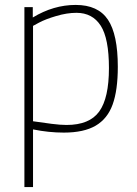

<svg xmlns="http://www.w3.org/2000/svg" viewBox="-20 -529 556 779"><path d="M79 -500H113V-458Q197 -509 287 -509Q378 -509 418 -449Q458 -389 458 -258Q458 -163 437 -105Q416 -47 368 -19Q320 9 239 9Q177 9 114 -4V230H79ZM422 -253Q422 -373 388.5 -425Q355 -477 290 -477Q252 -477 208 -464Q164 -451 138 -437L114 -424V-37Q155 -31 190 -26.5Q225 -22 250 -22Q343 -22 382.5 -76.5Q422 -131 422 -253Z"/></svg>

Font: Cairo ExtraLight
Style: Regular
Weight: 250
Designer: Mohamed Gaber, the designers of Titillium
Foundry: Kief Type Foundry
Version: Version 2.009; ttfautohint (v1.5.33-1714) -l 8 -r 50 -G 200 